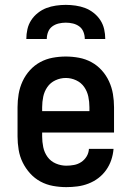

<svg xmlns="http://www.w3.org/2000/svg" viewBox="-20 -760 540 788"><path d="M252 8Q225 8 197.5 3Q170 -2 146 -15Q122 -28 103.5 -48.5Q85 -69 73 -93.5Q61 -118 56.5 -145.5Q52 -173 52 -200V-320Q52 -347 56.5 -374Q61 -401 72.5 -426Q84 -451 102.5 -471.5Q121 -492 145 -505Q169 -518 196 -523Q223 -528 250 -528Q277 -528 304 -523Q331 -518 355 -505Q379 -492 397.5 -471.5Q416 -451 427.5 -426Q439 -401 443.5 -374Q448 -347 448 -320V-216H153V-200Q153 -178 157.5 -156Q162 -134 175 -116Q188 -98 209 -89Q230 -80 252 -80Q268 -80 284 -83Q300 -86 313.5 -95Q327 -104 335.5 -118Q344 -132 345 -149H446Q444 -125 436.5 -103Q429 -81 415.5 -62Q402 -43 383.5 -29Q365 -15 343 -6.5Q321 2 298 5Q275 8 252 8ZM347 -304V-320Q347 -342 342.5 -363.5Q338 -385 325.5 -403Q313 -421 292.5 -430.5Q272 -440 250 -440Q228 -440 207.5 -430.5Q187 -421 174.5 -403Q162 -385 157.5 -363.5Q153 -342 153 -320V-304ZM88 -600Q88 -620 92.5 -640Q97 -660 108 -677Q119 -694 135.5 -707Q152 -720 170.5 -727Q189 -734 209.5 -737Q230 -740 250 -740Q270 -740 290.5 -737Q311 -734 329.5 -727Q348 -720 364.5 -707Q381 -694 392 -677Q403 -660 407.5 -640Q412 -620 412 -600H328Q328 -615 322.5 -629Q317 -643 305.5 -651.5Q294 -660 279.5 -663.5Q265 -667 250 -667Q235 -667 220.5 -663.5Q206 -660 194.5 -651.5Q183 -643 177.5 -629Q172 -615 172 -600Z"/></svg>

Font: Iosevka SS18 Semibold
Style: Regular
Weight: 600
Monospace: yes
Designer: Belleve Invis
Foundry: Belleve Invis
Version: Version 25.1.1; ttfautohint (v1.8.4)